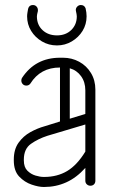

<svg xmlns="http://www.w3.org/2000/svg" viewBox="-20 -740 453 765"><path d="M360 -20Q360 -11 354.5 -5.5Q349 0 340 0Q332 0 326 -5.5Q320 -11 320 -20V-71Q285 -32 244 -13.5Q203 5 156 5H154Q134 5 106 -4.5Q78 -14 56.5 -36.5Q35 -59 35 -101V-104Q35 -145 54 -171.5Q73 -198 101 -213.5Q129 -229 158 -237L219 -256V-471Q141 -471 101 -407Q95 -399 85 -399Q76 -399 70.5 -405Q65 -411 65 -419Q65 -426 68 -430Q121 -510 219 -510H231Q266 -510 295.5 -494Q325 -478 342.5 -449Q360 -420 360 -383ZM320 -380Q320 -413 303 -436.5Q286 -460 258 -468V-267L320 -286ZM154 -35H156Q208 -35 247.5 -58.5Q287 -82 320 -136V-244L169 -199Q132 -187 103.5 -167Q75 -147 75 -104V-101Q75 -74 89 -60Q103 -46 121.5 -40.5Q140 -35 154 -35ZM283 -694Q282 -698 282 -700Q282 -708 288 -714Q294 -720 302 -720Q316 -720 321 -707Q325 -690 325 -675Q325 -643 309 -617Q293 -591 266 -575Q239 -559 207 -559Q174 -559 147 -575Q120 -591 104 -617Q88 -643 88 -675Q88 -682 89.5 -690.5Q91 -699 92 -705Q96 -720 111 -720Q120 -720 125.5 -714Q131 -708 131 -700Q131 -698 131 -696Q127 -681 127 -675Q127 -641 149.5 -620Q172 -599 207 -599Q242 -599 264 -620.5Q286 -642 286 -675Q286 -679 285 -684Q284 -689 283 -694Z"/></svg>

Font: Libertine Sup Light
Style: Regular
Weight: 300
Designer: Bastien Sozeau
Foundry: NBR — Bastien Sozeau
Version: Version 2.003; ttfautohint (v1.8.4.7-5d5b);gftools[0.9.33]